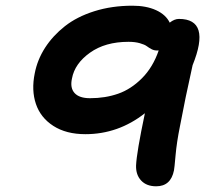

<svg xmlns="http://www.w3.org/2000/svg" viewBox="-20 -714 740 680"><path d="M533.2 -54.2Q499 -54.2 480 -74.5Q460.9 -94.7 461.9 -127.9Q463.9 -174.3 493.2 -313Q398.9 -238.8 282.2 -238.8Q214.4 -238.8 168.9 -268.1Q123.5 -297.4 107.2 -345.9Q90.8 -394.5 103 -454.1Q112.3 -502.4 139.6 -544.9Q167 -587.4 209.7 -621.1Q252.4 -654.8 314.2 -674.3Q376 -693.8 449.2 -693.8Q498 -693.8 532.7 -678Q567.4 -662.1 581.1 -633.8Q597.7 -647 613.8 -647Q728.5 -647 662.1 -482.9Q635.7 -365.2 617.2 -266.1Q606 -210.9 601.8 -164.1Q597.7 -117.2 596.2 -110.8Q585 -54.2 533.2 -54.2ZM234.9 -436Q227.5 -402.8 244.1 -384.5Q260.7 -366.2 298.8 -366.2Q353 -366.2 398.4 -382.1Q443.8 -397.9 482.7 -436.8Q521.5 -475.6 542 -535.2H535.2Q525.4 -535.2 516.4 -540Q507.3 -544.9 499.8 -550.5Q492.2 -556.2 475.3 -561Q458.5 -565.9 435.1 -565.9Q352.5 -565.9 298.6 -527.3Q244.6 -488.8 234.9 -436Z"/></svg>

Font: Shantell Sans Irregular Bouncy
Style: Italic
Weight: 600
Italic angle: -11.31°
Designer: Stephen Nixon, Anya Danilova, Shantell Martin
Foundry: Arrow Type
Version: Version 1.006;[9816181b4]